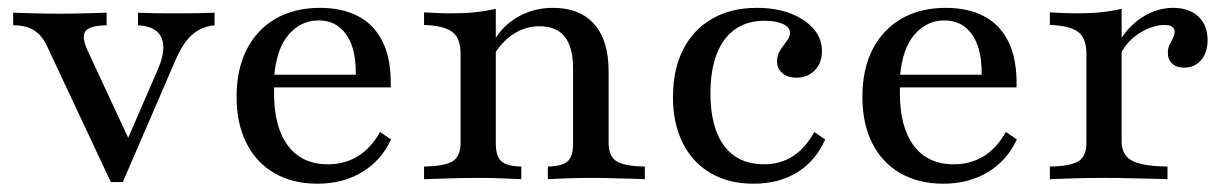

<svg xmlns="http://www.w3.org/2000/svg" viewBox="-20 -447 3061 479"><path d="M256.5 7.3 96.8 -333.1Q84.7 -358.9 64.9 -371.4Q45.2 -383.9 12.9 -383.9V-415.3Q40.3 -414.5 66.9 -413.7Q93.5 -412.9 128.2 -412.9Q159.7 -412.9 189.1 -413.7Q218.5 -414.5 246 -415.3V-383.9Q202.4 -383.1 192.7 -368.5Q183.1 -354 199.2 -319.4L306.5 -88.7L291.1 -83.1L372.6 -271Q387.9 -305.6 387.5 -330.2Q387.1 -354.8 371.4 -368.5Q355.6 -382.3 324.2 -383.9V-415.3Q346 -414.5 362.9 -414.1Q379.8 -413.7 395.2 -413.7Q410.5 -413.7 427.4 -413.7Q452.4 -413.7 475 -414.1Q497.6 -414.5 515.3 -415.3V-383.9Q481.5 -380.6 458.1 -359.3Q434.7 -337.9 415.3 -291.1L286.3 7.3Z M771.8 11.3Q710.5 11.3 664.9 -14.9Q619.4 -41.1 594.8 -89.9Q570.2 -138.7 570.2 -205.6Q570.2 -274.2 595.6 -323.8Q621 -373.4 667.7 -400.4Q714.5 -427.4 778.2 -427.4Q834.7 -427.4 874.6 -406Q914.5 -384.7 935.5 -341.1Q956.5 -297.6 954.8 -229H629.8L628.2 -260.5H867.7Q868.5 -300.8 858.5 -331Q848.4 -361.3 827.4 -378.6Q806.5 -396 774.2 -396Q730.6 -396 700 -360.5Q669.4 -325 663.7 -253.2L665.3 -250.8Q664.5 -242.7 664.1 -233.9Q663.7 -225 663.7 -214.5Q663.7 -129.8 698.4 -83.5Q733.1 -37.1 798.4 -37.1Q839.5 -37.1 872.2 -56.9Q904.8 -76.6 928.2 -117.7L955.6 -99.2Q931.5 -46.8 883.5 -17.7Q835.5 11.3 771.8 11.3Z M1346.8 0V-31.5Q1383.1 -32.3 1396.4 -44.8Q1409.7 -57.3 1409.7 -89.5V-276.6Q1409.7 -329 1389.1 -355.2Q1368.5 -381.5 1325.8 -381.5Q1291.9 -381.5 1262.9 -363.3Q1233.9 -345.2 1212.1 -310.5L1212.9 -346Q1234.7 -383.9 1273.4 -405.6Q1312.1 -427.4 1359.7 -427.4Q1426.6 -427.4 1462.5 -386.7Q1498.4 -346 1498.4 -268.5V-89.5Q1498.4 -57.3 1518.1 -44.8Q1537.9 -32.3 1588.7 -31.5V0Q1575.8 -0.8 1553.6 -1.2Q1531.5 -1.6 1505.6 -2.4Q1479.8 -3.2 1455.6 -3.2Q1423.4 -3.2 1392.7 -2Q1362.1 -0.8 1346.8 0ZM1037.9 0V-31.5Q1089.5 -32.3 1109.3 -44.8Q1129 -57.3 1129 -89.5V-313.7Q1129 -351.6 1108.5 -367.3Q1087.9 -383.1 1037.9 -384.7V-416.1Q1054 -415.3 1071.4 -414.5Q1088.7 -413.7 1107.3 -413.7Q1138.7 -413.7 1165.7 -416.5Q1192.7 -419.4 1216.9 -425V-89.5Q1216.9 -57.3 1230.6 -44.8Q1244.4 -32.3 1280.6 -31.5V0Q1260.5 -0.8 1231.5 -2Q1202.4 -3.2 1171.8 -3.2Q1137.9 -3.2 1101.6 -2Q1065.3 -0.8 1037.9 0Z M1859.7 11.3Q1798.4 11.3 1753.2 -14.9Q1708.1 -41.1 1683.5 -89.9Q1658.9 -138.7 1658.9 -204.8Q1658.9 -273.4 1684.3 -323.4Q1709.7 -373.4 1756.9 -400.4Q1804 -427.4 1868.5 -427.4Q1916.1 -427.4 1952.4 -413.3Q1988.7 -399.2 2009.7 -375Q2030.6 -350.8 2030.6 -319.4Q2030.6 -290.3 2012.9 -271.8Q1995.2 -253.2 1966.9 -253.2Q1945.2 -253.2 1931.9 -264.5Q1918.5 -275.8 1918.5 -293.5Q1918.5 -309.7 1926.6 -321.8Q1934.7 -333.9 1942.7 -344.4Q1950.8 -354.8 1950.8 -365.3Q1950.8 -379 1933.5 -387.1Q1916.1 -395.2 1887.9 -395.2Q1822.6 -395.2 1787.5 -348Q1752.4 -300.8 1752.4 -214.5Q1752.4 -129 1786.7 -83.1Q1821 -37.1 1886.3 -37.1Q1926.6 -37.1 1958.1 -57.3Q1989.5 -77.4 2011.3 -117.7L2038.7 -99.2Q2015.3 -46 1969.4 -17.3Q1923.4 11.3 1859.7 11.3Z M2333.1 11.3Q2271.8 11.3 2226.2 -14.9Q2180.6 -41.1 2156 -89.9Q2131.5 -138.7 2131.5 -205.6Q2131.5 -274.2 2156.9 -323.8Q2182.3 -373.4 2229 -400.4Q2275.8 -427.4 2339.5 -427.4Q2396 -427.4 2435.9 -406Q2475.8 -384.7 2496.8 -341.1Q2517.7 -297.6 2516.1 -229H2191.1L2189.5 -260.5H2429Q2429.8 -300.8 2419.8 -331Q2409.7 -361.3 2388.7 -378.6Q2367.7 -396 2335.5 -396Q2291.9 -396 2261.3 -360.5Q2230.6 -325 2225 -253.2L2226.6 -250.8Q2225.8 -242.7 2225.4 -233.9Q2225 -225 2225 -214.5Q2225 -129.8 2259.7 -83.5Q2294.4 -37.1 2359.7 -37.1Q2400.8 -37.1 2433.5 -56.9Q2466.1 -76.6 2489.5 -117.7L2516.9 -99.2Q2492.7 -46.8 2444.8 -17.7Q2396.8 11.3 2333.1 11.3Z M2599.2 0V-31.5Q2650.8 -32.3 2670.6 -44.8Q2690.3 -57.3 2690.3 -89.5V-313.7Q2690.3 -351.6 2669.8 -367.3Q2649.2 -383.1 2599.2 -384.7V-416.1Q2616.9 -415.3 2633.9 -414.5Q2650.8 -413.7 2670.2 -413.7Q2730.6 -413.7 2778.2 -425V-94.4Q2778.2 -60.5 2803.6 -46.4Q2829 -32.3 2892.7 -31.5V0Q2877.4 -0.8 2851.2 -1.2Q2825 -1.6 2794.8 -2.4Q2764.5 -3.2 2735.5 -3.2Q2694.4 -3.2 2656.5 -2Q2618.5 -0.8 2599.2 0ZM2933.9 -278.2Q2915.3 -278.2 2904.4 -288.3Q2893.5 -298.4 2893.5 -315.3Q2893.5 -326.6 2898 -335.5Q2902.4 -344.4 2906.5 -352.4Q2910.5 -360.5 2910.5 -367.7Q2910.5 -384.7 2884.7 -384.7Q2865.3 -384.7 2843.5 -375.4Q2821.8 -366.1 2803.6 -349.6Q2785.5 -333.1 2775 -311.3L2773.4 -345.2Q2796.8 -383.9 2832.3 -405.6Q2867.7 -427.4 2906.5 -427.4Q2946.8 -427.4 2969.8 -405.6Q2992.7 -383.9 2992.7 -346.8Q2992.7 -316.1 2976.6 -297.2Q2960.5 -278.2 2933.9 -278.2Z"/></svg>

Font: Playfair 12pt Medium
Style: Regular
Weight: 500
Designer: Claus Eggers Sørensen
Foundry: Claus Eggers Sørensen
Version: Version 2.000;gftools[0.9.28]